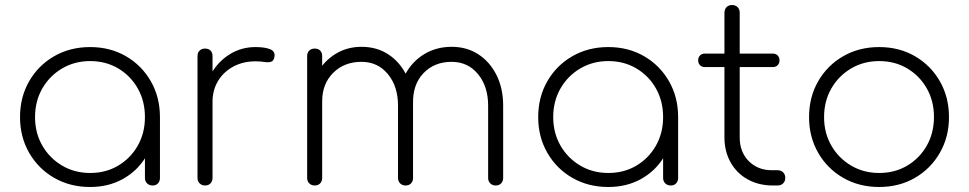

<svg xmlns="http://www.w3.org/2000/svg" viewBox="-20 -741 3871 767"><path d="M340 6Q260 6 196.5 -30.5Q133 -67 96.5 -130.5Q60 -194 60 -273Q60 -353 96.5 -416.5Q133 -480 196.5 -516.5Q260 -553 340 -553Q420 -553 483 -516.5Q546 -480 582.5 -416.5Q619 -353 619 -273L594 -233Q594 -165 560.5 -111Q527 -57 470 -25.5Q413 6 340 6ZM340 -50Q403 -50 452.5 -79.5Q502 -109 530.5 -159.5Q559 -210 559 -273Q559 -337 530.5 -387.5Q502 -438 452.5 -467.5Q403 -497 340 -497Q278 -497 228 -467.5Q178 -438 149 -387.5Q120 -337 120 -273Q120 -210 149 -159.5Q178 -109 228 -79.5Q278 -50 340 -50ZM590 0Q576 0 567.5 -8.5Q559 -17 559 -30V-213L578 -273H619V-30Q619 -17 611 -8.5Q603 0 590 0Z M789 -334Q795 -398 824 -447.5Q853 -497 899 -525Q945 -553 1001 -553Q1039 -553 1060 -544Q1081 -535 1076 -512Q1073 -497 1062 -494Q1051 -491 1035.5 -493.5Q1020 -496 1001 -496Q951 -496 912 -475Q873 -454 851 -417.5Q829 -381 829 -334ZM799 0Q786 0 777.5 -8.5Q769 -17 769 -30V-517Q769 -531 777.5 -539Q786 -547 799 -547Q813 -547 821 -539Q829 -531 829 -517V-30Q829 -17 821 -8.5Q813 0 799 0Z M1960 0Q1947 0 1938.5 -8.5Q1930 -17 1930 -30V-319Q1930 -396 1889.5 -445Q1849 -494 1784 -494Q1715 -494 1671.5 -448.5Q1628 -403 1630 -326H1570Q1572 -395 1600 -446Q1628 -497 1676 -525.5Q1724 -554 1784 -554Q1845 -554 1891 -524Q1937 -494 1963.5 -441Q1990 -388 1990 -319V-30Q1990 -17 1982 -8.5Q1974 0 1960 0ZM1237 0Q1224 0 1215.5 -8.5Q1207 -17 1207 -30V-517Q1207 -531 1215.5 -539Q1224 -547 1237 -547Q1251 -547 1259 -539Q1267 -531 1267 -517V-30Q1267 -17 1259 -8.5Q1251 0 1237 0ZM1600 0Q1587 0 1578.5 -8.5Q1570 -17 1570 -30V-319Q1570 -396 1529.5 -445Q1489 -494 1424 -494Q1355 -494 1311 -450Q1267 -406 1267 -336H1217Q1220 -400 1247.5 -449Q1275 -498 1321 -526Q1367 -554 1424 -554Q1485 -554 1531 -524Q1577 -494 1603.5 -441Q1630 -388 1630 -319V-30Q1630 -17 1622 -8.5Q1614 0 1600 0Z M2410 6Q2330 6 2266.5 -30.5Q2203 -67 2166.5 -130.5Q2130 -194 2130 -273Q2130 -353 2166.5 -416.5Q2203 -480 2266.5 -516.5Q2330 -553 2410 -553Q2490 -553 2553 -516.5Q2616 -480 2652.5 -416.5Q2689 -353 2689 -273L2664 -233Q2664 -165 2630.5 -111Q2597 -57 2540 -25.5Q2483 6 2410 6ZM2410 -50Q2473 -50 2522.5 -79.5Q2572 -109 2600.5 -159.5Q2629 -210 2629 -273Q2629 -337 2600.5 -387.5Q2572 -438 2522.5 -467.5Q2473 -497 2410 -497Q2348 -497 2298 -467.5Q2248 -438 2219 -387.5Q2190 -337 2190 -273Q2190 -210 2219 -159.5Q2248 -109 2298 -79.5Q2348 -50 2410 -50ZM2660 0Q2646 0 2637.5 -8.5Q2629 -17 2629 -30V-213L2648 -273H2689V-30Q2689 -17 2681 -8.5Q2673 0 2660 0Z M3063 0Q3008 -1 2965 -25.5Q2922 -50 2898 -93.5Q2874 -137 2874 -192V-690Q2874 -704 2882.5 -712.5Q2891 -721 2904 -721Q2918 -721 2926.5 -712.5Q2935 -704 2935 -690V-192Q2935 -134 2971 -97.5Q3007 -61 3064 -61H3086Q3100 -61 3108.5 -52.5Q3117 -44 3117 -30Q3117 -17 3108.5 -8.5Q3100 0 3086 0ZM2796 -473Q2784 -473 2776.5 -480.5Q2769 -488 2769 -500Q2769 -512 2776.5 -519.5Q2784 -527 2796 -527H3067Q3079 -527 3086.5 -519.5Q3094 -512 3094 -500Q3094 -488 3086.5 -480.5Q3079 -473 3067 -473Z M3492 6Q3412 6 3348.5 -30.5Q3285 -67 3248.5 -130.5Q3212 -194 3212 -273Q3212 -353 3248.5 -416.5Q3285 -480 3348.5 -516.5Q3412 -553 3492 -553Q3572 -553 3635 -516.5Q3698 -480 3734.5 -416.5Q3771 -353 3771 -273Q3771 -194 3734.5 -130.5Q3698 -67 3635 -30.5Q3572 6 3492 6ZM3492 -50Q3555 -50 3604.5 -79.5Q3654 -109 3682.5 -159.5Q3711 -210 3711 -274Q3711 -337 3682.5 -387.5Q3654 -438 3604.5 -467.5Q3555 -497 3492 -497Q3430 -497 3380 -467.5Q3330 -438 3301 -387.5Q3272 -337 3272 -273Q3272 -210 3301 -159.5Q3330 -109 3380 -79.5Q3430 -50 3492 -50Z"/></svg>

Font: ComfortaaLight
Style: Regular
Weight: 300
Designer: Johan Aakerlund
Foundry: Johan Aakerlund
Version: Version 3.104; ttfautohint (v1.8.1.43-b0c9)